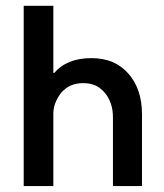

<svg xmlns="http://www.w3.org/2000/svg" viewBox="-20 -625 552 645"><path d="M59.6 0Q85 0 159.2 0Q159.2 -60.5 159.2 -243.2Q159.2 -261.7 166 -279.3Q172.9 -296.9 185.5 -313.5Q199.2 -329.1 217.8 -337.9Q236.3 -345.7 259.8 -345.7Q282.2 -345.7 300.8 -337.9Q318.4 -329.1 332 -313.5Q345.7 -296.9 352.5 -276.4Q359.4 -255.9 359.4 -231.4Q359.4 -154.3 359.4 0Q383.8 0 457 0Q457 -60.5 457 -241.2Q457 -284.2 445.3 -318.4Q433.6 -352.5 411.1 -377.9Q388.7 -403.3 357.4 -417Q326.2 -429.7 287.1 -429.7Q245.1 -429.7 213.9 -417Q182.6 -404.3 162.1 -379.9Q161.1 -379.9 159.2 -379.9Q159.2 -436.5 159.2 -605.5Q133.8 -605.5 59.6 -605.5Q59.6 -567.4 59.6 -453.1Q59.6 -339.8 59.6 0Z"/></svg>

Font: TextaAlt
Style: Bold
Weight: 400
Designer: Daniel Hernandez & Miguel Hernandez
Version: Version 1.005;com.myfonts.easy.latinotype.texta.alt-bold.wfk